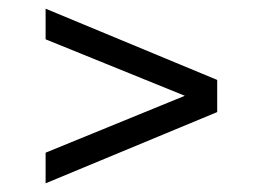

<svg xmlns="http://www.w3.org/2000/svg" viewBox="-20 -601 606 442"><path d="M85 -179V-249.5L405.5 -380.5L85 -510.5V-581L480 -417V-343Z"/></svg>

Font: Encode Sans Expanded Expanded
Style: Regular
Weight: 400
Width: 7
Designer: Multiple Designers
Foundry: Impallari Type
Version: Version 3.000; ttfautohint (v1.8.3) -l 8 -r 50 -G 200 -x 14 